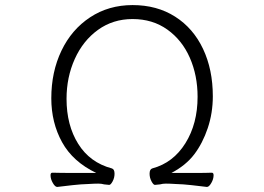

<svg xmlns="http://www.w3.org/2000/svg" viewBox="-20 -726 1040 756"><path d="M702 0Q694 0 671.5 -1.5Q649 -3 633 -3Q621 -3 610 0Q595 2 590 2Q584 2 576.5 -12Q569 -26 569 -42Q569 -60 580 -63Q662 -85 710 -162Q758 -239 758 -345Q758 -429 727.5 -498.5Q697 -568 639 -609.5Q581 -651 502 -651Q425 -651 366 -608.5Q307 -566 274.5 -494Q242 -422 242 -337Q242 -233 288 -159.5Q334 -86 420 -63Q431 -60 431 -42Q431 -26 423.5 -12Q416 2 410 2Q405 2 390 0Q380 -3 367 -3Q351 -3 328.5 -1.5Q306 0 298 0Q280 1 206 10H205Q197 10 188 -5.5Q179 -21 179 -36Q179 -46 186 -46Q216 -45 284 -45H359Q267 -89 224.5 -166Q182 -243 182 -339Q182 -443 222 -526.5Q262 -610 335 -658Q408 -706 502 -706Q598 -706 669.5 -660.5Q741 -615 779.5 -533.5Q818 -452 818 -347Q818 -281 798 -221.5Q778 -162 745 -118.5Q712 -75 655 -45H745Q791 -45 814 -46Q821 -46 821 -36Q821 -21 812 -5.5Q803 10 795 10H794Q720 1 702 0Z"/></svg>

Font: JyunsaiKaai Light
Style: Regular
Weight: 300
Designer: Fontworks Inc.
Version: Version 0.030;April 7, 2024;FontCreator 14.0.0.2901 64-bit